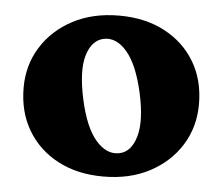

<svg xmlns="http://www.w3.org/2000/svg" viewBox="-42 -539 696 599"><g transform="rotate(5 305.5 -240.0)"><path d="M308.5 -491.5Q390 -491.5 451 -459.2Q512 -427 546 -370Q580 -313 580 -237.5Q580 -166.5 544.8 -109.8Q509.5 -53 447 -20Q384.5 13 302 13Q220.5 13 159.5 -19.2Q98.5 -51.5 64.5 -108.8Q30.5 -166 30.5 -242Q30.5 -312.5 65.8 -369Q101 -425.5 163.5 -458.5Q226 -491.5 308.5 -491.5ZM346 -64Q383 -71.5 397.2 -121Q411.5 -170.5 392.5 -256.5Q373 -344 339 -383.5Q305 -423 266 -415Q229 -407 214.5 -358.8Q200 -310.5 219 -222Q238 -135 272.2 -95.5Q306.5 -56 346 -64Z"/></g></svg>

Font: Fraunces 9pt S050
Style: Bold
Weight: 700
Version: Version 1.000; ttfautohint (v1.8.3)